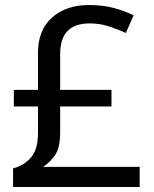

<svg xmlns="http://www.w3.org/2000/svg" viewBox="-20 -743 612 763"><path d="M334 -723Q389 -723 433 -711Q477 -699 511 -682L480 -612Q450 -626 413.5 -638Q377 -650 336 -650Q279 -650 249 -620.5Q219 -591 219 -525V-386H423V-320H219V-216Q219 -155 198 -125.5Q177 -96 151 -80H535V0H32V-74Q75 -85 103 -117Q131 -149 131 -215V-320H35V-386H131V-534Q131 -623 186.5 -673Q242 -723 334 -723Z"/></svg>

Font: Noto Sans Gothic
Style: Regular
Weight: 400
Designer: Monotype Design Team
Foundry: Monotype Imaging Inc.
Version: Version 2.001; ttfautohint (v1.8.4.7-5d5b)